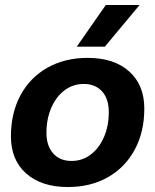

<svg xmlns="http://www.w3.org/2000/svg" viewBox="-20 -743 626 773"><path d="M24 -194Q24 -288 62.5 -359.5Q101 -431 171 -470.5Q241 -510 333 -510Q439 -510 500 -455.5Q561 -401 561 -306Q561 -212 522.5 -140.5Q484 -69 414.5 -29.5Q345 10 253 10Q147 10 85.5 -44.5Q24 -99 24 -194ZM418 -292Q418 -345 391 -375Q364 -405 317 -405Q274 -405 240 -379.5Q206 -354 186.5 -309Q167 -264 167 -208Q167 -156 194 -125.5Q221 -95 268 -95Q311 -95 345 -120.5Q379 -146 398.5 -191Q418 -236 418 -292ZM406 -723H542L402 -555H289Z"/></svg>

Font: Sarabun ExtraBold
Style: Italic
Weight: 800
Italic angle: -10°
Designer: Suppakit Chalermlarp | Katatrad Co.,Ltd.
Foundry: Cadson Demak Co.,Ltd.
Version: Version 1.000; ttfautohint (v1.6)